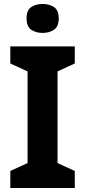

<svg xmlns="http://www.w3.org/2000/svg" viewBox="-20 -948 429 968"><path d="M357 0H32V-86L119 -126V-588L32 -628V-714H357V-628L270 -588V-126L357 -86ZM195 -928Q228 -928 252 -912.5Q276 -897 276 -855Q276 -814 252 -798Q228 -782 195 -782Q161 -782 137.5 -798Q114 -814 114 -855Q114 -897 137.5 -912.5Q161 -928 195 -928Z"/></svg>

Font: Noto Sans Gujarati
Style: Regular
Weight: 400
Designer: Jelle Bosma - Monotype Design Team, Universal Thirst
Foundry: Monotype Imaging Inc.
Version: Version 2.102